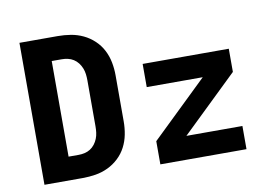

<svg xmlns="http://www.w3.org/2000/svg" viewBox="-78 -857 1356 979"><g transform="rotate(-10 600.0 -367.5)"><path d="M77 0V-735H275Q309 -735 342.5 -729.5Q376 -724 406.5 -709.5Q437 -695 462 -671.5Q487 -648 502.5 -618Q518 -588 524.5 -554.5Q531 -521 531 -487V-248Q531 -214 524.5 -180.5Q518 -147 502.5 -117Q487 -87 462 -63.5Q437 -40 406.5 -25.5Q376 -11 342.5 -5.5Q309 0 275 0ZM223 -120H275Q291 -120 306.5 -123.5Q322 -127 335.5 -135.5Q349 -144 359 -157Q369 -170 375 -185Q381 -200 383 -216Q385 -232 385 -248V-487Q385 -503 383 -519Q381 -535 375 -550Q369 -565 359 -578Q349 -591 335.5 -599.5Q322 -608 306.5 -611.5Q291 -615 275 -615H223ZM677 0V-120L967 -400H677V-520H1123V-400L833 -120H1123V0Z"/></g></svg>

Font: Iosevka Aile Heavy
Style: Regular
Weight: 900
Designer: Belleve Invis
Foundry: Belleve Invis
Version: Version 31.1.0; ttfautohint (v1.8.4)